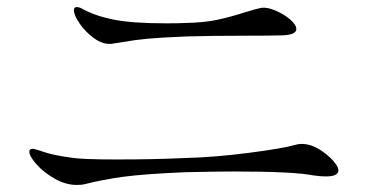

<svg xmlns="http://www.w3.org/2000/svg" viewBox="-20 -637 1040 543"><path d="M189 -608Q189 -617 197 -617Q204 -617 213 -612Q249 -592 301.5 -581.5Q354 -571 450 -571Q484 -571 503 -572Q557 -573 594.5 -581Q632 -589 672 -602Q708 -613 720 -615Q736 -617 759.5 -607Q783 -597 800.5 -582Q818 -567 818 -555Q818 -538 777 -537Q741 -536 674 -536Q581 -536 510 -534Q434 -531 397 -527.5Q360 -524 327 -518Q303 -514 295 -513Q271 -511 246.5 -528.5Q222 -546 205.5 -570Q189 -594 189 -608ZM197 -114Q166 -114 135 -131.5Q104 -149 83.5 -172Q63 -195 63 -208Q63 -213 67 -215Q71 -217 79 -215Q87 -213 109.5 -205.5Q132 -198 182 -191Q213 -186 308 -186Q416 -186 500 -190Q585 -192 682 -204.5Q779 -217 814 -227Q823 -230 833 -230Q861 -230 889.5 -210.5Q918 -191 931 -171Q937 -162 937 -155Q937 -138 901 -138Q887 -138 866 -141Q811 -152 640 -152Q594 -152 504 -150Q387 -145 328.5 -137Q270 -129 219 -116Q212 -114 197 -114Z"/></svg>

Font: Hina Mincho
Style: Regular
Weight: 400
Designer: satsuyako
Foundry: satsuyako
Version: Version 1.100